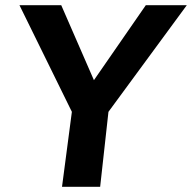

<svg xmlns="http://www.w3.org/2000/svg" viewBox="-20 -720 740 740"><path d="M219 0 257 -289 55 -700H216L342 -411L542 -700H700L398 -289L366 0Z"/></svg>

Font: Inclusive Sans
Style: Italic
Weight: 400
Italic angle: -7°
Designer: Olivia King
Foundry: Olivia King
Version: Version 2.004